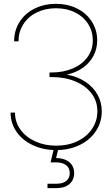

<svg xmlns="http://www.w3.org/2000/svg" viewBox="-20 -757 571 981"><path d="M34.2 -181.6H56.6Q56.6 -133.3 84.5 -94.7Q112.3 -56.2 160.4 -34.4Q208.5 -12.7 267.1 -12.7Q328.6 -12.7 376.7 -36.1Q424.8 -59.6 451.2 -99.9Q477.5 -140.1 477.5 -188.5Q477.5 -240.2 447.5 -279.8Q417.5 -319.3 364.3 -341.3Q311 -363.3 243.7 -363.3H232.9V-386.7H243.7Q303.2 -386.7 351.1 -407Q398.9 -427.2 426.5 -464.4Q454.1 -501.5 454.1 -550.8Q454.1 -597.2 430.2 -634.8Q406.2 -672.4 363.5 -693.6Q320.8 -714.8 266.1 -714.8Q211.4 -714.8 167.7 -693.4Q124 -671.9 99.4 -633.3Q74.7 -594.7 74.7 -545.9H52.2Q52.2 -601.1 79.8 -644.8Q107.4 -688.5 156.2 -712.9Q205.1 -737.3 266.1 -737.3Q326.7 -737.3 374.5 -713.1Q422.4 -689 449.5 -646.2Q476.6 -603.5 476.6 -550.8Q476.6 -508.3 458 -472.4Q439.5 -436.5 404.8 -411.6Q370.1 -386.7 322.8 -376V-375.5Q376 -365.7 416.3 -339.1Q456.5 -312.5 478.3 -273.4Q500 -234.4 500 -188.5Q500 -133.3 470.5 -87.9Q440.9 -42.5 387.7 -16.4Q334.5 9.8 267.1 9.8Q201.7 9.8 148.4 -14.9Q95.2 -39.6 64.7 -83.3Q34.2 -127 34.2 -181.6ZM222.7 181.6H270.5Q301.8 181.6 319.1 167.2Q336.4 152.8 336.4 127.4Q336.4 102.1 318.6 87.4Q300.8 72.8 267.1 72.8H238.3L257.8 -8.8H278.8V0L266.6 50.3Q310.1 51.3 334.5 71.8Q358.9 92.3 358.9 127.4Q358.9 162.6 335 183.3Q311 204.1 270.5 204.1H222.7Z"/></svg>

Font: Intratopia Thin
Style: Regular
Weight: 100
Designer: Rasmus Andersson
Foundry: rsms
Version: Version 3.000;Glyphs 3.2.3 (3260)